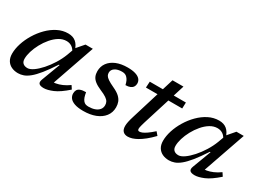

<svg xmlns="http://www.w3.org/2000/svg" viewBox="-38 -1118 2203 1648"><g transform="rotate(30 1063.5 -294.0)"><path d="M351.5 -46.5 420 -229H413Q364 -154 325.8 -106.8Q287.5 -59.5 256.2 -34Q225 -8.5 197.8 1Q170.5 10.5 144 10.5Q108 10.5 79.2 -3Q50.5 -16.5 34 -43.5Q17.5 -70.5 17.5 -111Q17.5 -158.5 34.5 -211.8Q51.5 -265 82.5 -316.2Q113.5 -367.5 155.2 -409.5Q197 -451.5 246.2 -476.5Q295.5 -501.5 349.5 -501.5Q397 -501.5 426.5 -476.8Q456 -452 470 -404L461.5 -374Q445.5 -408.5 422.2 -423.2Q399 -438 370 -438Q332 -438 297 -416.5Q262 -395 231.8 -359.5Q201.5 -324 179 -282.2Q156.5 -240.5 144.2 -199.8Q132 -159 132 -126.5Q132 -97 148.2 -82.5Q164.5 -68 192.5 -68Q217.5 -68 250.8 -91.2Q284 -114.5 318.8 -153.5Q353.5 -192.5 383.8 -241Q414 -289.5 433 -339.5L462.5 -420.5L524.5 -492.5H597L439 -37.5L416 -73.5Q441.5 -71.5 469.8 -76.2Q498 -81 529.5 -94.5Q561 -108 594.5 -132L616 -99Q542.5 -34 489 -11.5Q435.5 11 399.5 11Q364 11 352 -2.8Q340 -16.5 351.5 -46.5Z M733 -141Q738 -112.5 744 -95Q750 -77.5 760.5 -64.5Q771 -52 783.2 -47.8Q795.5 -43.5 813 -43.5Q847 -43.5 873.5 -53Q900 -62.5 915.5 -80.8Q931 -99 931 -125.5Q931 -144 923.2 -158.8Q915.5 -173.5 894.5 -188Q873.5 -202.5 832.5 -219.5Q792 -237 768.8 -255.5Q745.5 -274 736 -296Q726.5 -318 726.5 -346Q726.5 -393 752.2 -428.5Q778 -464 825.2 -483.8Q872.5 -503.5 938 -503.5Q984 -503.5 1015 -494Q1046 -484.5 1061.5 -466.8Q1077 -449 1077 -424Q1077 -405.5 1068 -391.8Q1059 -378 1041 -370.2Q1023 -362.5 995.5 -362.5Q990 -386.5 982.8 -401.8Q975.5 -417 965 -428Q955 -439 942.5 -443.5Q930 -448 913.5 -448Q870.5 -448 844 -430.5Q817.5 -413 817.5 -384Q817.5 -368.5 824.5 -355.8Q831.5 -343 852.5 -328.5Q873.5 -314 915.5 -294.5Q958 -275 980.8 -253.8Q1003.5 -232.5 1012.5 -208.8Q1021.5 -185 1021.5 -157Q1021.5 -105 992.2 -67.2Q963 -29.5 911.2 -9.2Q859.5 11 791 11Q737 11 704.2 -0.8Q671.5 -12.5 656.8 -32.2Q642 -52 642 -76Q642 -96.5 650 -111Q658 -125.5 678 -133.2Q698 -141 733 -141Z M1158 -432.5 1161.5 -492.5H1519.5L1517.5 -432.5ZM1297.5 -168Q1291.5 -148.5 1287.8 -134.5Q1284 -120.5 1282.2 -111.2Q1280.5 -102 1280.5 -96.5Q1280.5 -84.5 1285 -80.5Q1289.5 -76.5 1298.5 -76.5Q1309.5 -76.5 1326.2 -83.2Q1343 -90 1367.2 -107Q1391.5 -124 1424.5 -153.5L1451.5 -122Q1415.5 -84.5 1384 -59.2Q1352.5 -34 1325.2 -18.5Q1298 -3 1274.8 4Q1251.5 11 1231.5 11Q1202 11 1185 -6Q1168 -23 1168 -59Q1168 -76 1173 -100.5Q1178 -125 1190 -163L1324.5 -600.5H1433Z M1847.5 -46.5 1916 -229H1909Q1860 -154 1821.8 -106.8Q1783.5 -59.5 1752.2 -34Q1721 -8.5 1693.8 1Q1666.5 10.5 1640 10.5Q1604 10.5 1575.2 -3Q1546.5 -16.5 1530 -43.5Q1513.5 -70.5 1513.5 -111Q1513.5 -158.5 1530.5 -211.8Q1547.5 -265 1578.5 -316.2Q1609.5 -367.5 1651.2 -409.5Q1693 -451.5 1742.2 -476.5Q1791.5 -501.5 1845.5 -501.5Q1893 -501.5 1922.5 -476.8Q1952 -452 1966 -404L1957.5 -374Q1941.5 -408.5 1918.2 -423.2Q1895 -438 1866 -438Q1828 -438 1793 -416.5Q1758 -395 1727.8 -359.5Q1697.5 -324 1675 -282.2Q1652.5 -240.5 1640.2 -199.8Q1628 -159 1628 -126.5Q1628 -97 1644.2 -82.5Q1660.5 -68 1688.5 -68Q1713.5 -68 1746.8 -91.2Q1780 -114.5 1814.8 -153.5Q1849.5 -192.5 1879.8 -241Q1910 -289.5 1929 -339.5L1958.5 -420.5L2020.5 -492.5H2093L1935 -37.5L1912 -73.5Q1937.5 -71.5 1965.8 -76.2Q1994 -81 2025.5 -94.5Q2057 -108 2090.5 -132L2112 -99Q2038.5 -34 1985 -11.5Q1931.5 11 1895.5 11Q1860 11 1848 -2.8Q1836 -16.5 1847.5 -46.5Z"/></g></svg>

Font: Newsreader 9pt Medium
Style: Italic
Weight: 500
Italic angle: -17°
Designer: Hugues Gentile
Foundry: Production Type
Version: Version 1.003